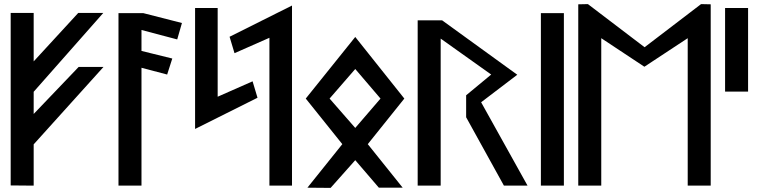

<svg xmlns="http://www.w3.org/2000/svg" viewBox="-20 -924 3700 935"><path d="M144 -20V-221L484 -598H363L144 -369V-477L483 -861H361L144 -625V-861H32V-21Z M557 -20H669V-594L794 -561L819 -639L669 -676V-778L843 -732L866 -812L678 -860H557Z M930 -296 1234 -448 1210 -528 1040 -453V-885H930Z M1402 -897 1098 -745 1122 -665 1292 -740V-20H1402Z M1833 -444 1710 -301 1585 -444 1710 -588ZM1469 -444 1647 -222 1477 -10 1590 -9 1710 -144 1825 -10H1941L1771 -222L1949 -444L1710 -744Z M2323 -426 2499 -560 2133 -825H2014V-20H2126V-736L2372 -561L2250 -460V-353L2434 -20H2549Z M2726 -20V-860H2614V-20Z M3329 -20H3441V-903L3394 -904L3119 -694L2843 -904L2796 -903V-20H2908V-738L3118 -599L3329 -738Z M3623 -478V-885H3511V-478Z"/></svg>

Font: Ny Stormning
Style: Gr
Weight: 400
Designer: Robert Jablonski, Mew Too
Foundry: Cannot Into Space Fonts
Version: Version 0.90